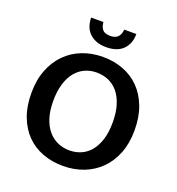

<svg xmlns="http://www.w3.org/2000/svg" viewBox="-147 -944 992 1074"><g transform="rotate(20 349.0 -407.0)"><path d="M351 -640Q417 -640 473 -618.5Q529 -597 569.5 -555.5Q610 -514 633 -453.5Q656 -393 656 -314Q656 -237 632.5 -177Q609 -117 567.5 -75.5Q526 -34 469.5 -12Q413 10 347 10Q281 10 225 -11Q169 -32 128.5 -73Q88 -114 65 -174.5Q42 -235 42 -314Q42 -391 65.5 -451.5Q89 -512 130.5 -554Q172 -596 228.5 -618Q285 -640 351 -640ZM172 -314Q172 -255 186 -212Q200 -169 224.5 -140.5Q249 -112 281.5 -98Q314 -84 351 -84Q388 -84 420 -98Q452 -112 475.5 -140.5Q499 -169 512.5 -212Q526 -255 526 -314Q526 -374 512 -418Q498 -462 473.5 -490.5Q449 -519 416.5 -532.5Q384 -546 347 -546Q310 -546 278 -531.5Q246 -517 222.5 -488.5Q199 -460 185.5 -416Q172 -372 172 -314ZM285 -824Q287 -796 300.5 -780Q314 -764 348 -764Q404 -764 409 -824H481Q481 -766 446.5 -731.5Q412 -697 347 -697Q311 -697 285.5 -707.5Q260 -718 243.5 -735.5Q227 -753 219.5 -776Q212 -799 212 -824Z"/></g></svg>

Font: Ek Mukta SemiBold
Style: Regular
Weight: 600
Designer: Girish Dalvi and Yashodeep Gholap
Foundry: Ek Type
Version: Version 2.538;PS 1.002;hotconv 16.6.51;makeotf.lib2.5.65220;